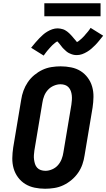

<svg xmlns="http://www.w3.org/2000/svg" viewBox="-20 -1150 653 1178"><path d="M257 8Q224 8 192.5 1.5Q161 -5 135 -21Q109 -37 90.5 -62Q72 -87 63.5 -117Q55 -147 55.5 -179.5Q56 -212 61 -245L110 -538Q114 -566 124 -593.5Q134 -621 150.5 -645.5Q167 -670 190.5 -689.5Q214 -709 240.5 -721.5Q267 -734 296 -738.5Q325 -743 352 -743Q385 -743 417 -736.5Q449 -730 474.5 -714Q500 -698 518.5 -673Q537 -648 545.5 -618Q554 -588 553.5 -555.5Q553 -523 548 -490L499 -197Q495 -169 485.5 -141.5Q476 -114 459 -89.5Q442 -65 418.5 -45.5Q395 -26 368.5 -13.5Q342 -1 313 3.5Q284 8 257 8ZM259 -102Q279 -102 300 -111Q321 -120 335.5 -136.5Q350 -153 358 -173.5Q366 -194 369 -215L418 -508Q420 -522 421 -536.5Q422 -551 420.5 -565Q419 -579 414.5 -591.5Q410 -604 401 -614Q392 -624 379 -628.5Q366 -633 351 -633Q331 -633 310 -624Q289 -615 274 -598.5Q259 -582 251 -561.5Q243 -541 240 -520L191 -227Q189 -213 188 -198.5Q187 -184 189 -170Q191 -156 195 -143.5Q199 -131 208 -121Q217 -111 230.5 -106.5Q244 -102 259 -102ZM248 -809 171 -857Q185 -874 197 -888.5Q209 -903 221 -915Q233 -927 244 -937Q255 -947 270 -956Q285 -965 301 -970.5Q317 -976 334 -976Q342 -976 349.5 -974.5Q357 -973 364.5 -971Q372 -969 379 -965Q386 -961 391.5 -957Q397 -953 403.5 -947Q410 -941 415 -935.5Q420 -930 424 -925.5Q428 -921 434 -913.5Q440 -906 444.5 -901.5Q449 -897 452 -892Q455 -893 459 -895.5Q463 -898 467.5 -902Q472 -906 475 -908.5Q478 -911 481 -913.5Q484 -916 486.5 -919Q489 -922 492.5 -925Q496 -928 499 -932Q502 -936 505.5 -940Q509 -944 513 -948.5Q517 -953 521 -958Q525 -963 528.5 -968Q532 -973 536 -979L613 -931Q599 -914 587.5 -899.5Q576 -885 564 -873Q552 -861 540.5 -851Q529 -841 514 -832Q499 -823 483.5 -817.5Q468 -812 451 -812Q446 -812 440 -812.5Q434 -813 428.5 -814.5Q423 -816 417.5 -818Q412 -820 407 -822.5Q402 -825 398 -827Q394 -829 389.5 -833Q385 -837 380.5 -841Q376 -845 372 -849Q368 -853 364.5 -856.5Q361 -860 358.5 -864Q356 -868 351.5 -873Q347 -878 344 -882.5Q341 -887 337 -890.5Q333 -894 332 -896Q329 -895 325 -892.5Q321 -890 316.5 -886Q312 -882 309 -879.5Q306 -877 303 -874.5Q300 -872 297.5 -869Q295 -866 291.5 -862.5Q288 -859 285 -855.5Q282 -852 278.5 -848Q275 -844 271 -839.5Q267 -835 263.5 -830Q260 -825 256 -820Q252 -815 248 -809ZM252 -1050V-1130H597V-1050Z"/></svg>

Font: Iosevka Etoile Extrabold
Style: Italic
Weight: 800
Italic angle: -9°
Designer: Belleve Invis
Foundry: Belleve Invis
Version: Version 22.1.2; ttfautohint (v1.8.4)